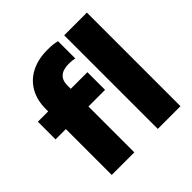

<svg xmlns="http://www.w3.org/2000/svg" viewBox="-206 -995 1172 1172"><g transform="rotate(-45 379.5 -409.0)"><path d="M369.5 -818Q394.5 -818 413.8 -816Q433 -814 452.5 -809.5V-659.5Q431.5 -665.5 401.5 -665.5Q352 -665.5 327 -643.5Q302 -621.5 302 -578.5V-548.5H445.5V-396H302V0H107V-396H18V-548.5H107V-570Q107 -645.5 138.8 -701.5Q170.5 -757.5 229.8 -787.8Q289 -818 369.5 -818ZM504.5 -808H700.5V0H504.5Z"/></g></svg>

Font: Encode Sans Semi Expanded ExBd
Style: Regular
Weight: 800
Width: 6
Designer: Multiple Designers
Foundry: Impallari Type
Version: Version 2.000